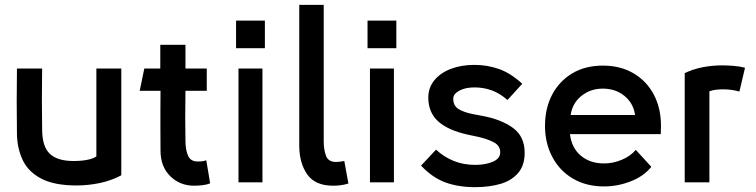

<svg xmlns="http://www.w3.org/2000/svg" viewBox="-20 -753 3124 793"><path d="M378 -470H481V-29Q440 -7 392 3Q344 13 296 13Q204 13 150 -15.5Q96 -44 73.5 -92.5Q51 -141 50 -199Q49 -270 49 -334.5Q49 -399 50 -470H154Q152 -345 154 -220Q154 -148 185.5 -118Q217 -88 284 -88Q316 -88 341 -93Q366 -98 378 -107Z M782 14Q723 14 683 -25.5Q643 -65 643 -131Q643 -186 642.5 -224.5Q642 -263 642.5 -298Q643 -333 643 -378H557L576 -470H642V-568H746V-470H834V-378H746Q745 -318 745 -268.5Q745 -219 746 -169Q746 -135 756.5 -110.5Q767 -86 796 -86Q803 -86 811.5 -86.5Q820 -87 832 -91L848 4Q834 10 816 12Q798 14 782 14Z M955 -668H1074V-554H955ZM1064 -470V0H965V-470Z M1356 14Q1282 14 1249.5 -32Q1217 -78 1216 -148Q1216 -264 1216 -363.5Q1216 -463 1216 -553.5Q1216 -644 1216 -733H1317Q1317 -606 1317 -461Q1317 -316 1317 -169Q1317 -135 1326.5 -109.5Q1336 -84 1368 -84Q1375 -84 1382.5 -85Q1390 -86 1402 -88L1419 5Q1403 10 1387 12Q1371 14 1356 14Z M1498 -668H1617V-554H1498ZM1607 -470V0H1508V-470Z M1942 20Q1872 20 1818.5 0Q1765 -20 1719 -69L1781 -135Q1813 -105 1853.5 -88.5Q1894 -72 1943 -72Q1985 -72 2015.5 -85Q2046 -98 2046 -124Q2046 -151 2020 -165Q1994 -179 1954 -188L1916 -196Q1832 -214 1790.5 -251Q1749 -288 1749 -350Q1749 -391 1774 -421.5Q1799 -452 1842 -468.5Q1885 -485 1939 -485Q1993 -485 2041 -468Q2089 -451 2137 -407L2076 -340Q2044 -368 2010.5 -380Q1977 -392 1940 -392Q1902 -392 1877 -378.5Q1852 -365 1852 -345Q1852 -317 1872.5 -303.5Q1893 -290 1932 -282L1969 -275Q2051 -260 2099 -224.5Q2147 -189 2147 -122Q2147 -70 2120 -38.5Q2093 -7 2047 6.5Q2001 20 1942 20Z M2606 -134 2670 -64Q2639 -25 2585 -4Q2531 17 2475 17Q2401 17 2346 -15.5Q2291 -48 2261 -105Q2231 -162 2231 -233Q2231 -306 2260.5 -362Q2290 -418 2343.5 -450Q2397 -482 2470 -482Q2543 -482 2597 -450Q2651 -418 2680.5 -362Q2710 -306 2710 -233Q2710 -224 2709.5 -216Q2709 -208 2709 -199H2334Q2341 -142 2379 -110Q2417 -78 2475 -78Q2512 -78 2548 -93Q2584 -108 2606 -134ZM2337 -278H2603Q2596 -327 2559 -357Q2522 -387 2470 -387Q2419 -387 2381.5 -357Q2344 -327 2337 -278Z M3057 -473 3034 -375Q3015 -380 2999.5 -382Q2984 -384 2968 -384Q2952 -384 2938 -382.5Q2924 -381 2910 -376V0H2808V-451Q2841 -467 2880.5 -475Q2920 -483 2963 -483Q2983 -483 3009.5 -481Q3036 -479 3057 -473Z"/></svg>

Font: Kreadon Light
Style: Bold
Weight: 600
Designer: Reiya WATANABE
Foundry: StudioGnu
Version: Version 1.003; ttfautohint (v1.8.4.7-5d5b);gftools[0.9.32]